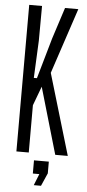

<svg xmlns="http://www.w3.org/2000/svg" viewBox="-63 -835 473 1044"><g transform="rotate(5 173.0 -313.0)"><path d="M53 0V-800H123L122 -610.5L112.5 -406.5H129.5L193 -628.5L248.5 -800H321L202 -442L333.5 0H265L159.5 -362.5L120.5 -258V0ZM163 174.5 188 112H152.5V40H233.5V104L202.5 174.5Z"/></g></svg>

Font: Big Shoulders Display Thin
Style: Regular
Weight: 400
Version: Version 2.002